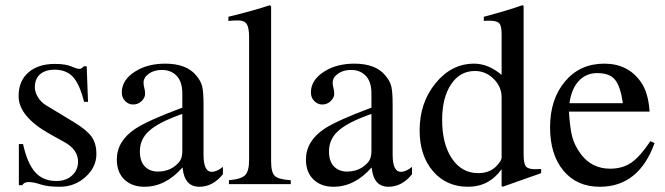

<svg xmlns="http://www.w3.org/2000/svg" viewBox="-20 -703 2539 733"><path d="M156 -301 260 -238Q310 -208 329 -182Q348 -156 348 -115Q348 -65 306.5 -27.5Q265 10 208 10Q161 10 135 1Q108 -8 89 -8Q72 -8 65 4H52V-153H68Q84 -80 114 -46Q144 -12 195 -12Q232 -12 255 -33Q278 -54 278 -86Q278 -132 225 -161L171 -191Q51 -258 51 -336Q51 -394 88.5 -426.5Q126 -459 189 -459Q233 -459 256 -448Q274 -440 284 -440Q291 -440 300 -450H311L316 -314H301Q284 -382 258.5 -409.5Q233 -437 188 -437Q154 -437 133.5 -420Q113 -403 113 -369Q113 -352 124.5 -332.5Q136 -313 156 -301Z M831 -66V-38Q793 10 741 10Q684 10 677 -63H676Q612 10 531 10Q484 10 455 -17.5Q426 -45 426 -94Q426 -164 496 -211Q544 -243 676 -292V-346Q676 -391 654.5 -413.5Q633 -436 598 -436Q568 -436 548 -421.5Q528 -407 528 -387Q528 -378 531 -367Q534 -356 534 -345Q534 -330 520.5 -317Q507 -304 488 -304Q471 -304 458 -317Q445 -330 445 -350Q445 -398 496 -430Q543 -460 611 -460Q692 -460 729 -415Q747 -394 752 -372.5Q757 -351 757 -304V-113Q757 -47 788 -47Q808 -47 831 -66ZM676 -127V-268Q584 -236 548 -202Q514 -171 514 -125Q514 -87 533 -67.5Q552 -48 583 -48Q616 -48 641 -64Q662 -79 669 -92Q676 -105 676 -127Z M1090 0H854V-15Q901 -19 916 -34.5Q931 -50 931 -92V-561Q931 -597 922 -611Q913 -625 889 -625Q868 -625 852 -623V-639Q947 -662 1010 -683L1015 -679V-87Q1015 -45 1029 -31.5Q1043 -18 1090 -15Z M1553 -66V-38Q1515 10 1463 10Q1406 10 1399 -63H1398Q1334 10 1253 10Q1206 10 1177 -17.5Q1148 -45 1148 -94Q1148 -164 1218 -211Q1266 -243 1398 -292V-346Q1398 -391 1376.5 -413.5Q1355 -436 1320 -436Q1290 -436 1270 -421.5Q1250 -407 1250 -387Q1250 -378 1253 -367Q1256 -356 1256 -345Q1256 -330 1242.5 -317Q1229 -304 1210 -304Q1193 -304 1180 -317Q1167 -330 1167 -350Q1167 -398 1218 -430Q1265 -460 1333 -460Q1414 -460 1451 -415Q1469 -394 1474 -372.5Q1479 -351 1479 -304V-113Q1479 -47 1510 -47Q1530 -47 1553 -66ZM1398 -127V-268Q1306 -236 1270 -202Q1236 -171 1236 -125Q1236 -87 1255 -67.5Q1274 -48 1305 -48Q1338 -48 1363 -64Q1384 -79 1391 -92Q1398 -105 1398 -127Z M2046 -42 1899 10 1895 7V-57Q1847 10 1767 10Q1684 10 1633 -49.5Q1582 -109 1582 -205Q1582 -311 1643 -385.5Q1704 -460 1790 -460Q1844 -460 1895 -417V-573Q1895 -604 1886 -614Q1877 -624 1849 -624Q1835 -624 1827 -623V-639Q1918 -663 1974 -683L1979 -681V-114Q1979 -79 1987.5 -68Q1996 -57 2023 -57Q2029 -57 2046 -58ZM1895 -102V-332Q1895 -372 1864.5 -402Q1834 -432 1793 -432Q1736 -432 1702 -381Q1668 -330 1668 -245Q1668 -153 1705.5 -97.5Q1743 -42 1806 -42Q1853 -42 1880 -74Q1895 -91 1895 -102Z M2463 -164 2479 -157Q2419 10 2270 10Q2182 10 2131 -51.5Q2080 -113 2080 -217Q2080 -324 2137 -392Q2194 -460 2287 -460Q2377 -460 2426 -391Q2455 -351 2460 -277H2152Q2156 -214 2164.5 -181Q2173 -148 2198 -114Q2240 -59 2309 -59Q2358 -59 2391.5 -83Q2425 -107 2463 -164ZM2154 -309H2358Q2349 -372 2328.5 -398Q2308 -424 2260 -424Q2218 -424 2190 -394.5Q2162 -365 2154 -309Z"/></svg>

Font: STIX MathJax Main
Style: Regular
Weight: 400
Designer: MicroPress Inc., with final additions and corrections provided by Coen Hoffman, Elsevier (retired)
Version: Version 1.1.1